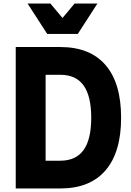

<svg xmlns="http://www.w3.org/2000/svg" viewBox="-20 -1066 740 1086"><path d="M69 0V-800H321Q489 -800 577 -698Q665 -596 665 -400Q665 -205 577 -102.5Q489 0 321 0ZM238 -157H321Q409 -157 452.5 -217Q496 -277 496 -400Q496 -523 452.5 -583Q409 -643 321 -643H238ZM531 -1046 420 -874H247L136 -1046H265L380 -909H287L402 -1046Z"/></svg>

Font: Martian Mono
Style: Bold
Weight: 700
Designer: Roman Shamin
Foundry: Evil Martians
Version: Version 1.000